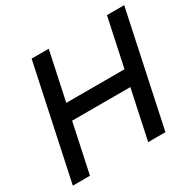

<svg xmlns="http://www.w3.org/2000/svg" viewBox="-153 -865 1043 1029"><g transform="rotate(-30 368.5 -350.0)"><path d="M15 0 164 -700H270L206.3 -401.7H566.7L630.3 -700H737L588 0H481.3L546 -303.3H185.7L121 0Z"/></g></svg>

Font: Red Hat Display VF
Style: Italic
Weight: 300
Italic angle: -12°
Designer: Pentagram, MCKL
Foundry: Pentagram, MCKL
Version: Version 1.010